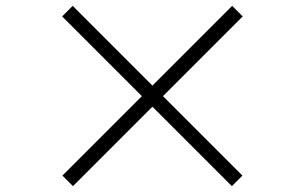

<svg xmlns="http://www.w3.org/2000/svg" viewBox="-20 -696 1040 655"><path d="M229 -61 500 -332 771 -61 807 -97 536 -368 808 -640 772 -676 500 -404 228 -676 192 -640 464 -368 193 -97Z"/></svg>

Font: Source Han Serif KR Heavy
Style: Regular
Weight: 900
Designer: Ryoko NISHIZUKA 西塚涼子 (kana & ideographs); Frank Grießhammer (Latin, Greek & Cyrillic); Wenlong ZHANG 张文龙 (bopomofo); San
Foundry: Adobe
Version: Version 2.001;hotconv 1.1.0;makeotfexe 2.6.0